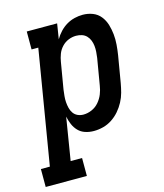

<svg xmlns="http://www.w3.org/2000/svg" viewBox="-166 -622 777 910"><g transform="rotate(-15 222.5 -166.5)"><path d="M-55 205V117H-11L82 -442H49V-530H198L186 -455Q197 -474 212 -490Q227 -506 245.5 -517Q264 -528 284.5 -533Q305 -538 325 -538Q351 -538 374 -529Q397 -520 412 -501Q427 -482 434 -458.5Q441 -435 443.5 -410.5Q446 -386 444 -360Q442 -334 438 -309L416 -179Q412 -156 406 -133.5Q400 -111 388.5 -89.5Q377 -68 361 -49.5Q345 -31 324.5 -17.5Q304 -4 281 2Q258 8 235 8Q213 8 193 1.5Q173 -5 159 -19.5Q145 -34 137 -53Q129 -72 125 -92L91 117H147V205ZM207 -80Q228 -80 248.5 -89Q269 -98 283.5 -115Q298 -132 306 -152Q314 -172 317 -193L339 -323Q341 -337 342 -352Q343 -367 341.5 -381Q340 -395 335 -408Q330 -421 320.5 -431Q311 -441 297.5 -445.5Q284 -450 269 -450Q250 -450 231.5 -442.5Q213 -435 199 -420Q185 -405 178 -386.5Q171 -368 168 -349L146 -219Q144 -204 142.5 -188.5Q141 -173 142 -158.5Q143 -144 146.5 -129.5Q150 -115 158 -103.5Q166 -92 179 -86Q192 -80 207 -80Z"/></g></svg>

Font: Iosevka Slab Semibold
Style: Italic
Weight: 600
Italic angle: -9°
Monospace: yes
Designer: Belleve Invis
Foundry: Belleve Invis
Version: Version 11.1.1; ttfautohint (v1.8.3)